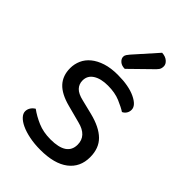

<svg xmlns="http://www.w3.org/2000/svg" viewBox="-210 -771 868 868"><g transform="rotate(45 223.5 -337.0)"><path d="M401 -123Q401 -59 354 -23Q307 13 218 13Q180 13 148 6.5Q116 0 93.5 -10.5Q71 -21 58.5 -34.5Q46 -48 46 -62Q46 -74 52.5 -85Q59 -96 72 -104Q99 -84 135 -68.5Q171 -53 217 -53Q321 -53 321 -123Q321 -180 252 -197L169 -219Q108 -235 80 -265.5Q52 -296 52 -344Q52 -370 62.5 -394Q73 -418 95 -436Q117 -454 149.5 -464.5Q182 -475 226 -475Q296 -475 339 -454.5Q382 -434 382 -407Q382 -394 375.5 -384Q369 -374 358 -369Q340 -381 307 -395Q274 -409 229 -409Q184 -409 157.5 -392Q131 -375 131 -344Q131 -321 146 -305Q161 -289 196 -281L265 -264Q333 -247 367 -213.5Q401 -180 401 -123ZM297 -687Q319 -686 332.5 -674.5Q346 -663 346 -649Q346 -635 340 -626.5Q334 -618 320 -605L229 -516Q209 -516 197 -526.5Q185 -537 185 -550Q185 -558 190 -565Q195 -572 200 -578Z"/></g></svg>

Font: Baloo Bhai 2
Style: Regular
Weight: 400
Designer: Supriya Tembe, Noopur Datye and Ek Type
Foundry: Ek Type
Version: Version 1.640;PS 1.000;hotconv 16.6.51;makeotf.lib2.5.65220;